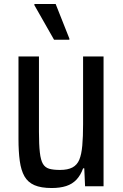

<svg xmlns="http://www.w3.org/2000/svg" viewBox="-20 -861 618 966"><path d="M240 85Q186 85 153 70.5Q120 56 103 26Q86 -4 79.5 -51Q73 -98 73 -162V-577H176V-198Q176 -133 180.5 -94Q185 -55 196 -36.5Q207 -18 227.5 -12Q248 -6 282 -6Q321 -6 344.5 -18.5Q368 -31 379 -57.5Q390 -84 394 -128.5Q398 -173 398 -236V-577H501V76H408L404 -14H398Q386 20 365 42.5Q344 65 313 75Q282 85 240 85ZM252 -661 153 -835V-841H260L329 -667V-661Z"/></svg>

Font: Farlight84_Sys_V01
Style: Regular
Weight: 400
Designer: Ryoko NISHIZUKA  (kana, bopomofo & ideographs); Paul D. Hunt (Latin, Greek & Cyrillic); Sandoll Communications , Soo-you
Foundry: Adobe
Version: Version 2.004;October 29, 2024;FontCreator 14.0.0.2814 64-bi